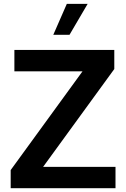

<svg xmlns="http://www.w3.org/2000/svg" viewBox="-20 -997 668 1017"><path d="M591.8 0H36.6V-96.2L417 -619.1H56.2V-732.4H585.4V-631.3L208.5 -113.3H591.8ZM348.1 -812.5H262.2L334 -976.6H444.3Z"/></svg>

Font: Kumbh Sans SemiBold
Style: Regular
Weight: 600
Version: Version 1.005